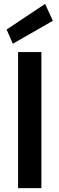

<svg xmlns="http://www.w3.org/2000/svg" viewBox="-20 -968 306 988"><path d="M73 0V-700H193V0ZM46 -743 14 -816 212 -948 252 -861Z"/></svg>

Font: DM Sans 11pt SemiBold
Style: Regular
Weight: 600
Version: Version 4.004;gftools[0.9.30]